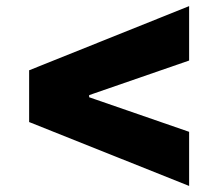

<svg xmlns="http://www.w3.org/2000/svg" viewBox="-20 -613 730 634"><path d="M76.2 -210V-380.9L604.5 -592.8V-413.1L268.6 -296.9L274.4 -305.7V-285.2L268.6 -293.9L604.5 -177.7V1Z"/></svg>

Font: Inter 18pt Black
Style: Regular
Weight: 900
Designer: Rasmus Andersson
Foundry: rsms
Version: Version 4.001;git-66647c0bb